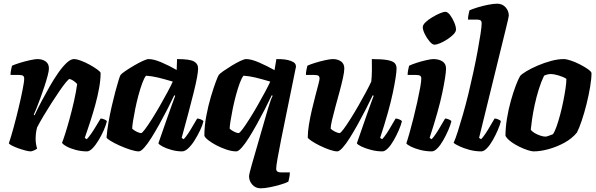

<svg xmlns="http://www.w3.org/2000/svg" viewBox="-20 -820 3228 1040"><path d="M147 0Q136 0 117 -5Q98 -10 78.5 -17Q59 -24 44.5 -31.5Q30 -39 28 -44Q40 -79 54 -130.5Q68 -182 81 -236.5Q94 -291 102 -332Q111 -376 111 -394Q111 -405 105 -409.5Q99 -414 82 -414H37Q37 -428 40 -442Q43 -456 45 -464Q60 -471 87.5 -479.5Q115 -488 142.5 -494Q170 -500 183 -500Q209 -500 227 -487.5Q245 -475 245 -449Q245 -436 238 -409.5Q231 -383 220.5 -351Q210 -319 198.5 -288Q187 -257 177.5 -233Q168 -209 163 -199L167 -195Q183 -230 204.5 -270.5Q226 -311 249 -351.5Q272 -392 295.5 -425.5Q319 -459 341 -479.5Q363 -500 380 -500Q396 -500 419.5 -491Q443 -482 466.5 -469Q490 -456 507 -443.5Q524 -431 525 -425Q525 -388 517 -343.5Q509 -299 496.5 -253.5Q484 -208 471.5 -169.5Q459 -131 450 -105Q441 -79 439 -73L450 -66Q460 -76 474 -96Q488 -116 501.5 -139Q515 -162 525 -178Q534 -178 545.5 -173Q557 -168 559 -163Q554 -142 542 -114.5Q530 -87 514 -60.5Q498 -34 481.5 -17Q465 0 451 0Q420 0 390 -8Q360 -16 339.5 -27.5Q319 -39 316 -47Q321 -58 332 -92Q343 -126 356 -173Q369 -220 380.5 -270.5Q392 -321 398 -365Q387 -377 374.5 -384.5Q362 -392 356 -392Q352 -392 337 -374Q322 -356 301.5 -326Q281 -296 258.5 -261Q236 -226 215.5 -191.5Q195 -157 181 -130Q173 -101 173 -67Q173 -42 181 -15Q175 -10 164.5 -5.5Q154 -1 147 0Z M732 0Q715 0 686.5 -9Q658 -18 629 -31Q600 -44 579.5 -56.5Q559 -69 557 -75Q560 -112 567.5 -156Q575 -200 585 -243.5Q595 -287 605 -324.5Q615 -362 622.5 -386Q630 -410 633 -414Q638 -421 658.5 -435Q679 -449 704.5 -464Q730 -479 752.5 -489.5Q775 -500 785 -500Q813 -500 855 -482Q897 -464 937 -441L939 -500Q1007 -500 1030 -487.5Q1053 -475 1053 -449Q1053 -415 1029 -318.5Q1005 -222 964 -73L975 -66Q985 -76 998.5 -96Q1012 -116 1025 -139Q1038 -162 1048 -178Q1057 -178 1068.5 -173Q1080 -168 1082 -163Q1077 -142 1064 -114.5Q1051 -87 1034.5 -60.5Q1018 -34 1000 -17Q982 0 966 0Q938 0 909 -8Q880 -16 860.5 -26.5Q841 -37 838 -44L885 -179Q897 -214 909.5 -248Q922 -282 929 -301L924 -304Q908 -270 887 -229Q866 -188 843.5 -147.5Q821 -107 800 -73.5Q779 -40 761 -20Q743 0 732 0ZM744 -99Q750 -99 766 -120.5Q782 -142 803.5 -176Q825 -210 847 -248.5Q869 -287 887.5 -321.5Q906 -356 916 -378Q869 -392 835.5 -400Q802 -408 771 -410Q761 -398 750.5 -369.5Q740 -341 730 -304Q720 -267 712.5 -230Q705 -193 700.5 -164Q696 -135 696 -123Q705 -114 720.5 -106.5Q736 -99 744 -99Z M1392 200Q1364 200 1346.5 180Q1329 160 1329 135Q1329 130 1333.5 110.5Q1338 91 1345 68L1432 -233Q1439 -257 1446 -276Q1453 -295 1457 -301L1452 -304Q1436 -270 1415 -229Q1394 -188 1371.5 -147.5Q1349 -107 1328 -73.5Q1307 -40 1289 -20Q1271 0 1260 0Q1236 0 1207.5 -9.5Q1179 -19 1153 -32.5Q1127 -46 1108.5 -60.5Q1090 -75 1087 -85Q1087 -137 1097.5 -192.5Q1108 -248 1122.5 -296.5Q1137 -345 1149 -377Q1161 -409 1165 -414Q1170 -421 1190 -435Q1210 -449 1234.5 -464Q1259 -479 1281 -489.5Q1303 -500 1313 -500Q1341 -500 1383.5 -481.5Q1426 -463 1467 -440L1477 -500Q1486 -500 1503 -499.5Q1520 -499 1538.5 -495Q1557 -491 1570 -483Q1583 -475 1583 -460Q1583 -457 1582.5 -454Q1582 -451 1581 -448Q1570 -394 1556.5 -327.5Q1543 -261 1529 -193Q1515 -125 1503 -65Q1491 -5 1483.5 37.5Q1476 80 1476 94Q1476 104 1482.5 109Q1489 114 1505 114H1550Q1550 127 1547 141.5Q1544 156 1542 164Q1529 171 1501 179.5Q1473 188 1443 194Q1413 200 1392 200ZM1272 -99Q1278 -99 1294 -120.5Q1310 -142 1331.5 -176Q1353 -210 1375 -248.5Q1397 -287 1415.5 -321.5Q1434 -356 1444 -378Q1397 -392 1363.5 -400Q1330 -408 1299 -410Q1289 -398 1278.5 -369.5Q1268 -341 1258 -304Q1248 -267 1240.5 -230Q1233 -193 1228.5 -164Q1224 -135 1224 -123Q1233 -114 1248.5 -106.5Q1264 -99 1272 -99Z M1807 0Q1791 0 1765 -9Q1739 -18 1712.5 -31Q1686 -44 1667.5 -56.5Q1649 -69 1647 -75Q1647 -106 1653.5 -145.5Q1660 -185 1669.5 -225.5Q1679 -266 1688.5 -302Q1698 -338 1704.5 -363Q1711 -388 1711 -394Q1711 -405 1705 -409.5Q1699 -414 1682 -414H1637Q1637 -428 1640 -442Q1643 -456 1645 -464Q1659 -471 1686.5 -479.5Q1714 -488 1741.5 -494Q1769 -500 1783 -500Q1809 -500 1827 -487.5Q1845 -475 1845 -449Q1845 -431 1837.5 -397Q1830 -363 1819 -322.5Q1808 -282 1797 -242Q1786 -202 1778.5 -170Q1771 -138 1771 -123Q1780 -114 1795.5 -106.5Q1811 -99 1819 -99Q1825 -99 1841 -120.5Q1857 -142 1878.5 -176Q1900 -210 1922 -248.5Q1944 -287 1962.5 -321.5Q1981 -356 1991 -378Q1994 -404 1994.5 -439Q1995 -474 1994 -500Q2050 -500 2079 -494.5Q2108 -489 2118 -478Q2128 -467 2128 -449Q2128 -415 2108 -318.5Q2088 -222 2039 -73L2050 -66Q2060 -76 2073.5 -96Q2087 -116 2100 -139Q2113 -162 2123 -178Q2132 -178 2143.5 -173Q2155 -168 2157 -163Q2152 -142 2140 -114.5Q2128 -87 2113 -60.5Q2098 -34 2081.5 -17Q2065 0 2051 0Q2021 0 1990 -8Q1959 -16 1937.5 -26.5Q1916 -37 1913 -44L1960 -179Q1972 -214 1984.5 -248Q1997 -282 2004 -301L1999 -304Q1983 -270 1962 -229Q1941 -188 1918.5 -147.5Q1896 -107 1875 -73.5Q1854 -40 1836 -20Q1818 0 1807 0Z M2319 0Q2287 0 2256 -8Q2225 -16 2204.5 -26.5Q2184 -37 2181 -44Q2188 -64 2198.5 -101Q2209 -138 2220 -182Q2231 -226 2240.5 -269Q2250 -312 2256 -345.5Q2262 -379 2262 -394Q2262 -405 2256 -409.5Q2250 -414 2233 -414H2188Q2188 -428 2191 -442Q2194 -456 2196 -464Q2210 -471 2236 -479.5Q2262 -488 2288.5 -494Q2315 -500 2327 -500Q2357 -500 2376.5 -487.5Q2396 -475 2396 -449Q2396 -415 2376 -318.5Q2356 -222 2307 -73L2318 -66Q2328 -76 2341.5 -96Q2355 -116 2368 -139Q2381 -162 2391 -178Q2400 -178 2411.5 -173Q2423 -168 2425 -163Q2420 -142 2408 -114.5Q2396 -87 2381 -60.5Q2366 -34 2349.5 -17Q2333 0 2319 0ZM2333 -578Q2322 -578 2307 -595.5Q2292 -613 2281 -635.5Q2270 -658 2270 -673Q2270 -685 2284.5 -699Q2299 -713 2320.5 -726Q2342 -739 2362 -747.5Q2382 -756 2392 -756Q2405 -756 2418 -738.5Q2431 -721 2440.5 -698.5Q2450 -676 2450 -660Q2450 -648 2436.5 -634Q2423 -620 2403 -607Q2383 -594 2364 -586Q2345 -578 2333 -578Z M2587 0Q2554 0 2522.5 -8.5Q2491 -17 2468 -28Q2445 -39 2437 -46Q2447 -68 2460 -108.5Q2473 -149 2488 -201.5Q2503 -254 2517 -311Q2531 -369 2544 -429Q2557 -489 2567 -543Q2577 -597 2583 -637Q2589 -677 2589 -694Q2589 -705 2583 -709.5Q2577 -714 2560 -714H2515Q2515 -728 2518 -742Q2521 -756 2523 -764Q2538 -771 2565.5 -779.5Q2593 -788 2623 -794Q2653 -800 2673 -800Q2701 -800 2718.5 -780.5Q2736 -761 2736 -735Q2736 -732 2731.5 -712Q2727 -692 2721 -668L2575 -73L2586 -66Q2596 -76 2609.5 -96Q2623 -116 2636 -139Q2649 -162 2659 -178Q2668 -178 2679.5 -173Q2691 -168 2693 -163Q2688 -142 2676 -114.5Q2664 -87 2649 -60.5Q2634 -34 2617.5 -17Q2601 0 2587 0Z M2870 0Q2859 0 2837.5 -7Q2816 -14 2791.5 -26Q2767 -38 2747 -53Q2727 -68 2718 -84Q2718 -128 2726 -177.5Q2734 -227 2747 -273.5Q2760 -320 2773.5 -355.5Q2787 -391 2797 -408Q2806 -419 2832 -434.5Q2858 -450 2893 -465Q2928 -480 2965 -490Q3002 -500 3033 -500Q3048 -500 3072 -492Q3096 -484 3120.5 -471.5Q3145 -459 3163 -446.5Q3181 -434 3184 -425Q3184 -394 3176.5 -349Q3169 -304 3157 -256Q3145 -208 3131 -166.5Q3117 -125 3105 -102Q3078 -69 3036.5 -46.5Q2995 -24 2951 -12Q2907 0 2870 0ZM2935 -80Q2940 -80 2952.5 -84.5Q2965 -89 2975 -93Q2985 -107 2995 -135.5Q3005 -164 3014.5 -200Q3024 -236 3031.5 -273.5Q3039 -311 3043.5 -342.5Q3048 -374 3048 -393Q3031 -404 3005 -411.5Q2979 -419 2965 -419Q2945 -419 2927 -410Q2911 -377 2898 -335Q2885 -293 2876 -251Q2867 -209 2862 -174Q2857 -139 2855 -118Q2861 -108 2875.5 -99.5Q2890 -91 2906.5 -85.5Q2923 -80 2935 -80Z"/></svg>

Font: Texturina 72pt 72pt Black
Style: Italic
Weight: 900
Italic angle: -11°
Designer: Guillermo Torres Carreño
Foundry: Omnibus-Type
Version: Version 1.002; ttfautohint (v1.8.3)